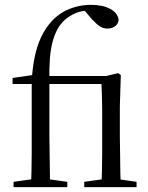

<svg xmlns="http://www.w3.org/2000/svg" viewBox="-20 -773 613 793"><path d="M36 0H258V-22L158 -36H135L36 -22ZM108 0H187Q186 -27 186 -64Q185 -101 185 -140Q184 -179 184 -211V-441Q183 -488 186 -530Q189 -572 199 -607Q209 -642 227 -668Q248 -697 282 -714Q316 -731 363 -731V-738H326V-733L361 -692Q379 -673 393 -664Q407 -655 424 -655Q444 -655 457 -666Q469 -676 470 -692Q465 -721 434 -737Q403 -753 356 -753Q323 -753 294 -745Q264 -737 240 -723Q215 -708 195 -687Q168 -658 150 -620Q132 -581 123 -536Q114 -491 111 -440L135 -466L32 -451V-426H111V-211Q111 -179 111 -140Q110 -101 110 -64Q109 -27 108 0ZM328 0H544V-22L447 -36H428L328 -22ZM398 0H479Q478 -23 477 -61Q476 -99 476 -140Q475 -180 475 -211V-334L479 -463L468 -471L418 -459H145V-426H399Q400 -405 401 -378Q401 -350 402 -320Q402 -289 402 -259V-211Q402 -180 402 -140Q401 -99 401 -61Q400 -23 398 0Z"/></svg>

Font: Source Serif 4 48pt
Style: Regular
Weight: 400
Designer: Frank Grie√ühammer
Foundry: Adobe Systems Incorporated
Version: Version 4.004;hotconv 1.0.116;makeotfexe 2.5.65601